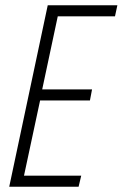

<svg xmlns="http://www.w3.org/2000/svg" viewBox="-20 -708 465 728"><path d="M15 0 161 -688H425L416 -646H199L140 -369H329L321 -327H132L71 -42H288L278 0Z"/></svg>

Font: Saira Condensed ExtraLight
Style: Italic
Weight: 250
Width: 3
Italic angle: -12°
Designer: Hector Gatti with collaboration of the Omnibus-Type team
Foundry: Omnibus-Type
Version: Version 1.101